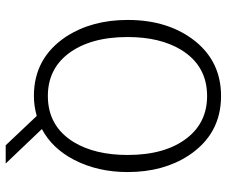

<svg xmlns="http://www.w3.org/2000/svg" viewBox="-81 -604 796 674"><g transform="rotate(90 317.0 -267.0)"><path d="M387 2Q352 12 317 12Q183 12 108 -102Q50 -192 50 -317Q50 -462 126 -556Q199 -645 317 -645Q451 -645 526 -531Q584 -442 584 -317Q584 -212 541 -129Q501 -52 433 -16L554 111H490ZM317 -37Q423 -37 479 -128Q524 -203 524 -317Q524 -449 465 -525Q410 -596 317 -596Q211 -596 155 -505Q110 -431 110 -317Q110 -185 169 -108Q224 -37 317 -37Z"/></g></svg>

Font: TajawalTap
Style: Regular
Weight: 300
Designer: Boutros Fonts
Foundry: Created by Boutros International 2017
Version: Version 2.700